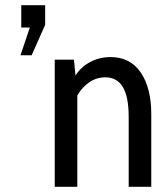

<svg xmlns="http://www.w3.org/2000/svg" viewBox="-20 -720 647 740"><path d="M59 -507 95 -614H62V-700H154V-624L102 -507ZM563 -280V0H476V-269Q476 -347 453.5 -384.5Q431 -422 386 -422Q353 -422 325 -403.5Q297 -385 278 -352V0H191V-490H265L271 -429Q292 -462 327.5 -481Q363 -500 406 -500Q482 -500 522.5 -440.5Q563 -381 563 -280Z"/></svg>

Font: Cabin Condensed
Style: Regular
Weight: 400
Width: 3
Version: Version 2.001